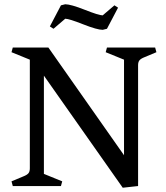

<svg xmlns="http://www.w3.org/2000/svg" viewBox="-20 -873 780 901"><path d="M628 -567V0L556 8L186 -518V-57L272 -22L266 0H40L34 -22L89 -45Q107 -52 113.5 -60Q120 -68 120 -83V-593L34 -628L40 -650H207L561 -146V-144L562 -146V-593L476 -628L482 -650H708L714 -628L659 -605Q641 -598 634.5 -590Q628 -582 628 -567ZM461 -801Q461 -801 462 -801L517 -848L534 -837L482 -738L462 -733Q436 -733 370 -759Q304 -785 287 -785Q287 -785 286 -785L231 -738L214 -749L266 -848L286 -853Q312 -853 378 -827Q444 -801 461 -801Z"/></svg>

Font: Fenix
Style: Regular
Weight: 400
Designer: Fernando Diaz
Foundry: Fernando Diaz
Version: 004.301